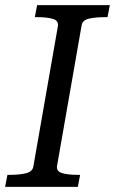

<svg xmlns="http://www.w3.org/2000/svg" viewBox="-30 -730 449 750"><path d="M100 -78 196 -627Q200 -649 177 -656Q154 -663 117 -663H106L115 -710H399L390 -663H379Q345 -663 319 -657.5Q293 -652 289 -632L193 -83Q189 -61 212 -54Q235 -47 272 -47H283L274 0H-10L-1 -47H10Q45 -47 70.5 -53Q96 -59 100 -78Z"/></svg>

Font: Roboto Serif 20pt
Style: Italic
Weight: 400
Italic angle: -10°
Designer: Greg Gazdowicz
Foundry: Commercial Type
Version: Version 1.008